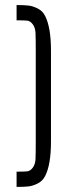

<svg xmlns="http://www.w3.org/2000/svg" viewBox="-20 -692 294 763"><path d="M122.1 -129.9V-491.2Q122.1 -540 121.1 -561Q120.1 -582 110.4 -595.2Q100.6 -608.4 88.9 -609.9Q77.1 -611.3 45.9 -611.3V-671.9Q76.2 -671.9 93.3 -669.9Q110.4 -668 129.9 -658.2Q149.4 -648.4 159.2 -628.9Q182.6 -583 182.6 -491.2V-129.9Q182.6 -37.1 159.2 7.8Q149.4 27.3 129.9 37.1Q110.4 46.9 93.3 48.8Q76.2 50.8 45.9 50.8V-9.8Q77.1 -9.8 88.9 -11.2Q100.6 -12.7 110.4 -25.9Q120.1 -39.1 121.1 -60.1Q122.1 -81.1 122.1 -129.9Z"/></svg>

Font: Jura
Style: Medium
Weight: 500
Version: Version 2.6.1